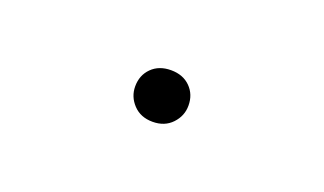

<svg xmlns="http://www.w3.org/2000/svg" viewBox="-27 -422 354 210"><g transform="rotate(20 150.0 -317.0)"><path d="M119 -317Q119 -330 127.5 -338.5Q136 -347 150 -347Q164 -347 172.5 -338.5Q181 -330 181 -317Q181 -305 172.5 -296Q164 -287 150 -287Q136 -287 127.5 -296Q119 -305 119 -317Z"/></g></svg>

Font: TypoPRO Source Serif Pro
Style: Regular
Weight: 200
Designer: Frank Grießhammer
Foundry: Adobe Systems Incorporated
Version: Version 1.017;PS (version unavailable);hotconv 1.0.79;makeot